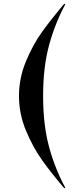

<svg xmlns="http://www.w3.org/2000/svg" viewBox="-20 -810 412 1042"><path d="M83 -289Q83 -386 121 -477.5Q159 -569 209 -638Q259 -707 329 -790L334 -786Q279 -684 246.5 -565.5Q214 -447 214 -289Q214 -131 246.5 -12Q279 107 334 208L329 212Q259 130 209 60Q159 -10 121 -101Q83 -192 83 -289Z"/></svg>

Font: Nyght Serif Medium
Style: Regular
Weight: 500
Designer: Maksym Kobuzan
Version: Version 0.410